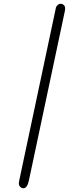

<svg xmlns="http://www.w3.org/2000/svg" viewBox="-20 -769 363 1011"><path d="M79.1 195.8Q79.1 195.8 82 178.2L272.9 -721.2Q272.9 -723.1 274.4 -729Q275.9 -734.9 283 -741.9Q290 -749 299.8 -749Q308.6 -749 315.9 -742.4Q323.2 -735.8 323.2 -725.1Q323.2 -716.3 318.8 -698.2L131.8 183.1Q123 222.2 103 222.2Q93.3 222.2 86.2 214.6Q79.1 207 79.1 195.8Z"/></svg>

Font: CMU Bright
Style: SemiBoldOblique
Weight: 600
Italic angle: -12°
Version: Version 0.7.0